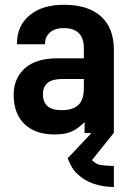

<svg xmlns="http://www.w3.org/2000/svg" viewBox="-20 -546 541 788"><path d="M393.6 -479.5Q447.3 -431.6 447.3 -341.8V0H327.1V-44.9Q314.5 -32.2 300.8 -22Q287.1 -11.7 273.4 -5.9Q246.1 5.9 204.1 5.9Q125 5.9 80.1 -37.1Q36.1 -80.1 36.1 -156.2Q36.1 -225.6 83 -266.6Q128.9 -306.6 213.9 -306.6H324.2V-347.7Q324.2 -430.7 241.2 -430.7Q206.1 -430.7 185.5 -413.1Q165 -395.5 165 -367.2V-364.3H49.8V-368.2Q49.8 -440.4 101.6 -483.4Q153.3 -526.4 242.2 -526.4Q340.8 -526.4 393.6 -479.5ZM302.7 -116.2Q324.2 -137.7 324.2 -184.6V-221.7H234.4Q156.2 -221.7 156.2 -159.2Q156.2 -93.8 232.4 -93.8Q280.3 -93.8 302.7 -116.2ZM367.2 -12.7H447.3V-1L357.4 111.3Q374 127.9 391.6 130.9Q409.2 133.8 433.6 134.8Q436.5 134.8 439.9 134.8Q443.4 134.8 447.3 134.8V221.7Q352.5 219.7 299.8 169.9Q285.2 157.2 275.4 140.6Q265.6 124 257.8 103.5Z"/></svg>

Font: DINish
Style: Bold
Weight: 700
Designer: Bert Driehuis
Foundry: Playbeing
Version: Version 3.008; git-95204e4c-release